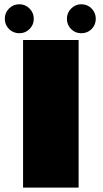

<svg xmlns="http://www.w3.org/2000/svg" viewBox="-20 -858 472 878"><path d="M85.5 0H339.5V-675H85.5ZM69 -706Q95.5 -706 115 -725.2Q134.5 -744.5 134.5 -772Q134.5 -799.5 115 -819Q95.5 -838.5 69 -838.5Q40.5 -838.5 21.2 -819Q2 -799.5 2 -772Q2 -744.5 21.2 -725.2Q40.5 -706 69 -706ZM351.5 -706Q380 -706 399 -725.2Q418 -744.5 418 -772Q418 -799.5 399 -819Q380 -838.5 351.5 -838.5Q325 -838.5 305.5 -819Q286 -799.5 286 -772Q286 -744.5 305 -725.2Q324 -706 351.5 -706Z"/></svg>

Font: Anybody Expanded Black
Style: Regular
Weight: 900
Width: 7
Designer: Tyler Finck
Foundry: Etcetera Type Company
Version: Version 1.113;gftools[0.9.25]